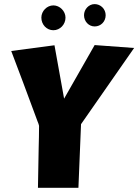

<svg xmlns="http://www.w3.org/2000/svg" viewBox="-20 -895 674 936"><path d="M362.3 20.5 375 -289.6 633.8 -661.1 441.4 -675.3 292.5 -414.1 245.6 -674.3 34.7 -646.5C73.2 -545.9 110.4 -445.3 147.9 -344.2C154.3 -327.1 159.2 -313.5 163.1 -303.2C165 -298.3 166.5 -294.4 167.5 -292C170.4 -284.2 170.4 -280.3 170.4 -280.3C170.4 -238.3 169.4 -214.4 168.5 -172.4L165 20.5ZM181.6 -809.1C181.6 -774.9 207.5 -747.6 240.2 -747.6C272.5 -747.6 299.3 -775.4 299.3 -809.1C299.3 -840.8 271.5 -868.7 240.2 -868.7C209 -868.7 181.6 -841.3 181.6 -809.1ZM389.6 -820.8C389.6 -790.5 412.6 -766.1 441.4 -766.1C471.7 -766.1 495.1 -790 495.1 -820.8C495.1 -850.6 471.2 -875 441.4 -875C413.1 -875 389.6 -850.1 389.6 -820.8Z"/></svg>

Font: Luckiest Guy
Style: Regular
Weight: 400
Designer: Astigmatic (AOETI)
Foundry: Astigmatic (AOETI)
Version: Version 1.001